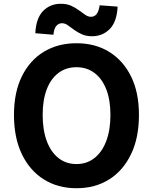

<svg xmlns="http://www.w3.org/2000/svg" viewBox="-20 -983 810 1017"><path d="M385 14Q287 14 212.5 -32.5Q138 -79 96 -166Q54 -253 54 -374Q54 -494 96 -579Q138 -664 212.5 -709Q287 -754 385 -754Q484 -754 558 -708.5Q632 -663 674 -578.5Q716 -494 716 -374Q716 -253 674 -166Q632 -79 558 -32.5Q484 14 385 14ZM385 -114Q440 -114 480.5 -146Q521 -178 543 -236.5Q565 -295 565 -374Q565 -453 543 -509.5Q521 -566 480.5 -596.5Q440 -627 385 -627Q330 -627 289.5 -596.5Q249 -566 227.5 -509.5Q206 -453 206 -374Q206 -295 227.5 -236.5Q249 -178 289.5 -146Q330 -114 385 -114ZM467 -791Q437 -791 413.5 -801.5Q390 -812 372 -825.5Q354 -839 339 -849.5Q324 -860 308 -860Q291 -860 278.5 -846Q266 -832 263 -799L167 -807Q171 -887 208.5 -925Q246 -963 302 -963Q334 -963 357 -952.5Q380 -942 398 -928.5Q416 -915 431.5 -904.5Q447 -894 462 -894Q480 -894 491.5 -908Q503 -922 508 -955L603 -948Q599 -867 561 -829Q523 -791 467 -791Z"/></svg>

Font: Noto Sans JP Thin
Style: Bold
Weight: 700
Version: Version 2.004-H2;hotconv 1.0.118;makeotfexe 2.5.65603